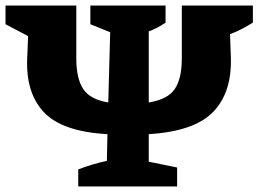

<svg xmlns="http://www.w3.org/2000/svg" viewBox="-34 -677 938 697"><path d="M250 0V-62Q302 -82 354 -93L356 -190Q191 -199 124.5 -270.5Q58 -342 65 -471L68 -546L-14 -589V-657H243V-464Q243 -392 268 -354Q293 -316 359 -305L366 -560L294 -589V-657H567V-595Q553 -585 537.5 -577Q522 -569 506 -563V-305Q575 -316 600.5 -354Q626 -392 626 -464V-657H884V-595Q865 -583 844 -572Q823 -561 801 -553L804 -472Q809 -343 740.5 -271.5Q672 -200 506 -190V-90L609 -69V0Z"/></svg>

Font: Piazzolla ExtraBold
Style: Regular
Weight: 800
Designer: Juan Pablo del Peral
Foundry: Huerta Tipografica
Version: Version 1.330